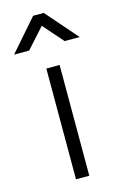

<svg xmlns="http://www.w3.org/2000/svg" viewBox="-134 -787 526 837"><g transform="rotate(-15 129.0 -368.5)"><path d="M101 0V-500H161V0ZM-19 -595 105 -737H153L277 -595H209L130 -685L49 -595Z"/></g></svg>

Font: TitilliumText22L Lt
Style: Thin
Weight: 300
Designer: Campivisivi
Foundry: Campivisivi
Version: 1.000